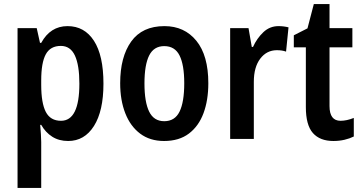

<svg xmlns="http://www.w3.org/2000/svg" viewBox="-20 -681 1774 941"><path d="M311 -553Q394 -553 440.5 -481Q487 -409 487 -271Q487 -137 440.5 -63.5Q394 10 314 10Q269 10 236 -11Q203 -32 182 -69H177Q179 -44 180.5 -22.5Q182 -1 182 15V240H66V-543H160L176 -471H182Q227 -553 311 -553ZM278 -456Q227 -456 204.5 -415Q182 -374 182 -287V-265Q182 -176 204.5 -132.5Q227 -89 279 -89Q369 -89 369 -271Q369 -362 347 -409Q325 -456 278 -456Z M1001 -273Q1001 -190 977.5 -126.5Q954 -63 906 -26.5Q858 10 784 10Q715 10 667 -26Q619 -62 594 -126Q569 -190 569 -273Q569 -402 623 -477.5Q677 -553 786 -553Q884 -553 942.5 -481Q1001 -409 1001 -273ZM688 -272Q688 -181 711 -134Q734 -87 785 -87Q837 -87 860 -134Q883 -181 883 -273Q883 -363 860 -409Q837 -455 785 -455Q734 -455 711 -409Q688 -363 688 -272Z M1345 -553Q1370 -553 1394 -547L1382 -428Q1363 -435 1337 -435Q1287 -435 1255.5 -393.5Q1224 -352 1224 -280V0H1108V-543H1198L1214 -451H1220Q1239 -493 1270.5 -523Q1302 -553 1345 -553Z M1649 -89Q1679 -89 1714 -103V-12Q1694 -2 1668.5 4Q1643 10 1614 10Q1548 10 1513.5 -29Q1479 -68 1479 -156V-449H1420V-508L1487 -542L1518 -661H1595V-543H1707V-449H1595V-161Q1595 -89 1649 -89Z"/></svg>

Font: Noto Sans Ethiopic Condensed SemiBold
Style: Regular
Weight: 600
Width: 3
Designer: Monotype Design Team
Foundry: Monotype Imaging Inc.
Version: Version 2.102; ttfautohint (v1.8.4.7-5d5b)